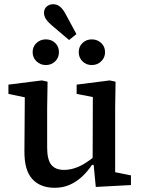

<svg xmlns="http://www.w3.org/2000/svg" viewBox="-20 -879 674 912"><path d="M240 13Q171 13 133 -29Q95 -71 96 -162L98 -447L130 -410L20 -433V-477L179 -497L206 -491L204 -367V-178Q204 -121 223.5 -96.5Q243 -72 284 -72Q310 -72 335.5 -80.5Q361 -89 386.5 -105Q412 -121 437 -143L445 -96H417Q395 -63 368 -38.5Q341 -14 309.5 -0.5Q278 13 240 13ZM435 9 424 -105 420 -106 421 -418 344 -433V-477L501 -497L529 -491L527 -367V-61L602 -46V0ZM198 -570Q172 -570 153.5 -587.5Q135 -605 135 -631Q135 -658 153.5 -675Q172 -692 198 -692Q224 -692 242 -675Q260 -658 260 -631Q260 -605 242 -587.5Q224 -570 198 -570ZM308 -689 229 -756Q215 -768 206.5 -777.5Q198 -787 193.5 -797Q189 -807 189 -818Q189 -837 202 -848Q215 -859 232 -859Q251 -859 265.5 -847Q280 -835 294 -808L343 -717ZM416 -570Q390 -570 372 -587.5Q354 -605 354 -631Q354 -658 372 -675Q390 -692 416 -692Q442 -692 460.5 -675Q479 -658 479 -631Q479 -605 460.5 -587.5Q442 -570 416 -570Z"/></svg>

Font: Source Serif 4 Medium
Style: Regular
Weight: 500
Designer: Frank Grießhammer
Foundry: Adobe Systems Incorporated
Version: Version 4.004;hotconv 1.0.116;makeotfexe 2.5.65601